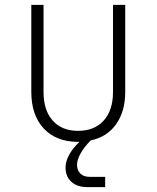

<svg xmlns="http://www.w3.org/2000/svg" viewBox="-20 -570 640 785"><path d="M442 -550H492V-194Q492 -115 455 -62.5Q418 -10 351 4Q325 30 310 56.5Q295 83 295 103Q295 126 308.5 139.5Q322 153 346 153H410V195H337Q296 195 272 173.5Q248 152 248 115Q248 90 263 62.5Q278 35 305 10H299Q210 10 159 -44.5Q108 -99 108 -194V-550H158V-194Q158 -119 195.5 -77Q233 -35 299 -35Q366 -35 404 -77Q442 -119 442 -194Z"/></svg>

Font: JetBrains Mono Extra Light
Style: Regular
Weight: 200
Monospace: yes
Designer: Philipp Nurullin, Konstantin Bulenkov
Foundry: JetBrains
Version: 2.002